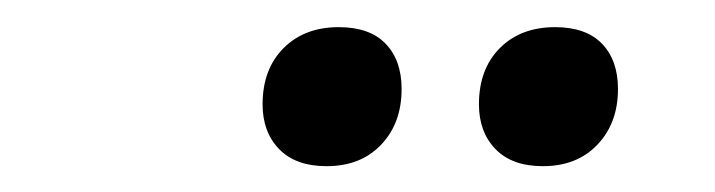

<svg xmlns="http://www.w3.org/2000/svg" viewBox="-20 -698 540 145"><path d="M226.7 -572.5Q203.3 -572.5 190.8 -585.4Q178.3 -598.3 178.3 -619.2Q178.3 -645.8 194.2 -661.7Q210 -677.5 235.8 -677.5Q259.2 -677.5 271.2 -665Q283.3 -652.5 283.3 -630.8Q283.3 -605 267.9 -588.8Q252.5 -572.5 226.7 -572.5ZM390 -572.5Q366.7 -572.5 354.2 -585.4Q341.7 -598.3 341.7 -619.2Q341.7 -645.8 357.5 -661.7Q373.3 -677.5 399.2 -677.5Q422.5 -677.5 434.6 -665Q446.7 -652.5 446.7 -630.8Q446.7 -605 431.2 -588.8Q415.8 -572.5 390 -572.5Z"/></svg>

Font: Familjen Grotesk GF
Style: Italic
Weight: 400
Designer: Anders Wikstroem, Jonas Baeckman, Matilda Gysing, Kristian Moeller
Foundry: Familjen STHML AB
Version: Version 2.000; Beta; Release 4; Build 6